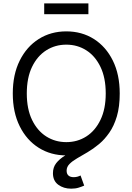

<svg xmlns="http://www.w3.org/2000/svg" viewBox="-20 -927 799 1158"><path d="M379.9 10.3Q286.6 10.3 213.6 -35.6Q140.6 -81.5 98.9 -165.5Q57.1 -249.5 57.1 -363.3Q57.1 -477.5 98.9 -561.5Q140.6 -645.5 213.6 -691.7Q286.6 -737.8 379.9 -737.8Q473.6 -737.8 546.4 -691.7Q619.1 -645.5 660.6 -561.5Q702.1 -477.5 702.1 -363.3Q702.1 -249.5 660.6 -165.5Q619.1 -81.5 546.4 -35.6Q473.6 10.3 379.9 10.3ZM379.9 -69.8Q446.8 -69.8 500.5 -104Q554.2 -138.2 585.9 -203.9Q617.7 -269.5 617.7 -363.3Q617.7 -458 585.9 -523.7Q554.2 -589.4 500.5 -623.5Q446.8 -657.7 379.9 -657.7Q313 -657.7 259 -623.5Q205.1 -589.4 173.3 -523.7Q141.6 -458 141.6 -363.3Q141.6 -269.5 173.3 -203.9Q205.1 -138.2 259 -104Q313 -69.8 379.9 -69.8ZM409.2 210.9Q363.8 210.9 331.5 187.3Q299.3 163.6 299.3 117.7Q299.3 82 319.1 56.9Q338.9 31.7 371.8 11.5Q404.8 -8.8 444.1 -29.8Q483.4 -50.8 522.7 -77.4Q562 -104 594.7 -141.8Q627.4 -179.7 647.5 -233.4Q667.5 -287.1 667.5 -363.3H702.1Q702.1 -283.2 684.8 -225.1Q667.5 -167 638.9 -126.2Q610.4 -85.4 576.2 -57.1Q542 -28.8 507.8 -8.8Q473.6 11.2 445.1 27.8Q416.5 44.4 399.2 62Q381.8 79.6 381.8 102.5Q381.8 121.6 392.8 131.6Q403.8 141.6 424.8 141.6Q436.5 141.6 447 138.7Q457.5 135.7 465.8 131.3L487.8 192.4Q473.6 198.7 454.3 204.8Q435.1 210.9 409.2 210.9ZM513.2 -906.7V-841.3H246.6V-906.7Z"/></svg>

Font: V-Inter
Style: Regular-375
Weight: 375
Designer: Rasmus Andersson
Foundry: rsms
Version: Version 4.000;git-4146feb